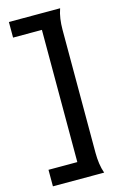

<svg xmlns="http://www.w3.org/2000/svg" viewBox="-134 -846 642 1010"><g transform="rotate(-15 187.0 -340.5)"><path d="M23 -703V-788H302Q293 -763 289 -734.5Q285 -706 285 -676V-5Q285 25 289 53.5Q293 82 302 107H23V17H180V-703Z"/></g></svg>

Font: New Rocker
Style: Regular
Weight: 400
Designer: Pablo Impallari, Brenda Gallo, Rodrigo Fuenzalida
Foundry: Pablo Impallari, Brenda Gallo, Rodrigo Fuenzalida
Version: Version 1.000; ttfautohint (v0.93) -l 8 -r 50 -G 200 -x 14 -